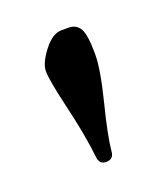

<svg xmlns="http://www.w3.org/2000/svg" viewBox="-64 -731 311 356"><g transform="rotate(-20 91.0 -553.0)"><path d="M93.8 -681.6H108.4Q123 -681.6 130.4 -669.4Q137.7 -657.2 137.7 -618.2Q137.7 -588.9 122.6 -528.8Q107.4 -468.8 104.5 -438.5Q103.5 -423.8 88.9 -423.8Q76.2 -423.8 74.2 -436.5Q69.3 -482.4 55.2 -542Q41 -601.6 41 -620.1Q41 -635.7 58.6 -658.7Q76.2 -681.6 93.8 -681.6Z"/></g></svg>

Font: Crimson Text
Style: Roman
Weight: 400
Version: Version 0.13